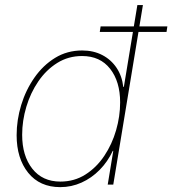

<svg xmlns="http://www.w3.org/2000/svg" viewBox="-20 -748 698 778"><path d="M224.1 10.3Q141.1 10.3 94.2 -47.9Q47.4 -106 47.4 -200.2Q47.4 -261.7 65.9 -322.5Q84.5 -383.3 119.4 -433.3Q154.3 -483.4 203.1 -513.4Q252 -543.5 313 -543.5Q358.9 -543.5 394.5 -524.9Q430.2 -506.3 452.4 -473.1Q474.6 -439.9 479.5 -396H481.9L536.6 -727.5H559.1L439 0H416.5L439 -136.7H437Q416.5 -92.8 383.8 -59.6Q351.1 -26.4 310.3 -8.1Q269.5 10.3 224.1 10.3ZM224.6 -12.2Q281.2 -12.2 326.2 -40.8Q371.1 -69.3 402.6 -116.5Q434.1 -163.6 450.4 -220.2Q466.8 -276.9 466.8 -333Q466.8 -417.5 426.3 -469.2Q385.7 -521 312.5 -521Q256.8 -521 211.9 -492.9Q167 -464.8 135.3 -418.2Q103.5 -371.6 86.7 -315.2Q69.8 -258.8 69.8 -201.7Q69.8 -116.7 110.8 -64.5Q151.9 -12.2 224.6 -12.2ZM384.3 -618.7 387.7 -641.1H658.2L654.8 -618.7Z"/></svg>

Font: Inter 20pt Thin
Style: Italic
Weight: 250
Italic angle: -9.3988°
Version: Version 4.001;git-66647c0bb